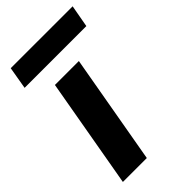

<svg xmlns="http://www.w3.org/2000/svg" viewBox="-218 -779 851 851"><g transform="rotate(-45 207.5 -354.0)"><path d="M22 0 113 -517H263L172 0ZM9 -603 27 -708H415L396 -603Z"/></g></svg>

Font: DM Sans 11pt Black
Style: Italic
Weight: 900
Italic angle: -10°
Version: Version 4.004;gftools[0.9.30]